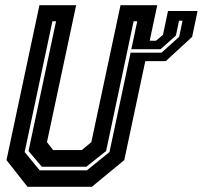

<svg xmlns="http://www.w3.org/2000/svg" viewBox="-20 -720 782 740"><path d="M133 -63.5H315L402 -134L509 -638H495L389 -138L313 -77.5H141L90 -138L196 -638H182L75 -134ZM670 -640 658 -583 599 -530.5H486.5L483.5 -517H602.5L670.5 -578L683.5 -640ZM627.5 -677.5H741.5L720.5 -578L619 -484.5H540L459 -103L334 0H86L5 -103L132 -700H273.5L161 -172L185 -141.5H295L332 -172L444.5 -700H586L557 -563H581L608 -585.5Z"/></svg>

Font: Tourney
Style: Bold Italic
Weight: 700
Italic angle: -12°
Version: Version 1.015